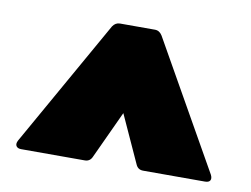

<svg xmlns="http://www.w3.org/2000/svg" viewBox="-53 -806 706 541"><g transform="rotate(10 300.0 -535.5)"><path d="M37 -337Q27 -337 23 -343Q19 -349 24 -359L229 -722Q237 -734 250 -734H350Q363 -734 371 -721L576 -359Q581 -349 577.5 -343Q574 -337 563 -337H386Q371 -337 365 -351L303 -487L240 -351Q234 -337 219 -337Z"/></g></svg>

Font: LINE Seed Sans App Heavy
Style: Regular
Weight: 900
Designer: LINE VX Design & Dalton Maag Ltd & Sandoll Inc
Foundry: Dalton Maag Ltd
Version: Version 1.003